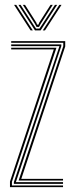

<svg xmlns="http://www.w3.org/2000/svg" viewBox="-20 -769 307 789"><path d="M56.5 -27.2 240 -579.2V-593.2H26V-600H248V-578L67.5 -34H239V-27.2ZM21 0V-23L201 -566H26V-572.8H212L29 -21.8V-6.8H239V0ZM37 -13.5V-20.8L224 -578.5V-579.5H26V-586.5H232V-579.8L45.2 -20.5H239V-13.5ZM37.8 -749H46.8L114.8 -644H105.8ZM55.8 -749H64.8L118 -666.5L128.2 -651.5H142.2L152.2 -666.5L205.8 -749H214.8L146.8 -644H123.8ZM73.8 -749H82.8L129.5 -675.8L132.2 -668H138.2L141 -675.8L187.8 -749H196.8L147.2 -671.2L140.2 -658.2H130.2L123.5 -671.2ZM223.8 -749H232.8L164.8 -644H155.8Z"/></svg>

Font: Big Shoulders Inline Text SC Thin
Style: Regular
Weight: 100
Designer: Patric King
Foundry: XO Type Co
Version: Version 2.002